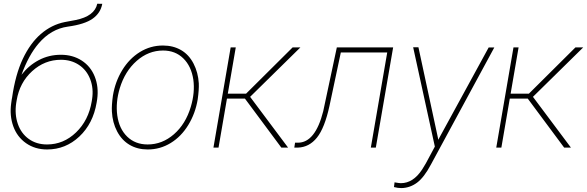

<svg xmlns="http://www.w3.org/2000/svg" viewBox="-20 -778 3094 1012"><path d="M492.2 -254.9 489.3 -236.8Q470.7 -126.5 398.2 -58.3Q325.7 9.8 228.5 9.8Q164.6 9.8 117.4 -23.2Q70.3 -56.2 50 -112.3Q29.8 -168.5 39.1 -234.4L42 -254.9L43.5 -262.2Q61 -384.8 100.1 -467.5Q139.2 -550.3 195.3 -598.9Q251.5 -647.5 320.8 -661.6L378.4 -672.4Q478.5 -692.4 492.7 -758.3L519 -757.8Q510.3 -709.5 468.5 -679.7Q426.8 -649.9 337.9 -637.7Q249 -625.5 183.6 -548.8Q130.9 -487.3 93.3 -383.8Q131.3 -433.1 184.6 -461.2Q237.8 -489.3 300.8 -489.3Q363.8 -489.3 410.9 -458.7Q458 -428.2 479.5 -374Q501 -319.8 492.2 -254.9ZM301.3 -462.9Q215.3 -462.9 149.4 -402.8Q83.5 -342.8 67.9 -249.5L65.4 -234.4Q56.6 -175.3 74 -125Q91.3 -74.7 131.6 -45.7Q171.9 -16.6 228 -16.6Q314.9 -16.6 380.9 -80.1Q446.8 -143.6 463.4 -243.2L465.3 -254.9Q474.1 -311.5 455.6 -360.1Q437 -408.7 396.2 -435.8Q355.5 -462.9 301.3 -462.9Z M575.2 -274.4Q587.4 -348.1 624.5 -408.7Q661.6 -469.2 717.3 -503.7Q772.9 -538.1 838.9 -538.1Q892.6 -538.1 934.1 -514.2Q975.6 -490.2 1000 -443.1Q1024.4 -396 1027.8 -338.9Q1029.3 -305.7 1022 -253.9Q1009.8 -180.2 972.4 -119.1Q935.1 -58.1 879.6 -24.2Q824.2 9.8 758.8 9.8Q704.6 9.8 663.3 -14.4Q622.1 -38.6 597.4 -85.2Q572.8 -131.8 569.8 -189.9Q567.9 -222.7 575.2 -274.4ZM598.1 -169.9Q607.9 -99.1 650.4 -57.9Q692.9 -16.6 758.3 -16.6Q835 -16.6 896.7 -70.3Q958.5 -124 985.8 -215.3Q1008.3 -291 999 -358.4Q988.3 -429.2 946 -470.5Q903.8 -511.7 839.4 -511.7Q762.7 -511.7 700.7 -457.3Q638.7 -402.8 611.3 -313Q588.9 -238.3 598.1 -169.9Z M1271 -258.3H1176.3L1131.8 0H1105L1195.8 -528.3H1222.7L1180.7 -284.2H1276.9L1522.5 -528.3H1563.5L1298.3 -267.6L1498.5 0H1462.9Z M2052.2 -528.3 1960.9 0H1934.6L2021 -501.5H1776.4L1716.8 -220.7Q1691.4 -103.5 1650.6 -52.7Q1609.9 -2 1550.3 0H1531.2L1535.2 -25.9H1550.3Q1641.6 -25.9 1683.6 -191.4L1755.4 -528.3Z M2290.5 -41 2295.4 -51.3 2555.7 -527.8H2585.4L2251.5 88.9Q2215.3 157.2 2178.2 184.8Q2141.1 212.4 2095.7 213.4Q2077.1 213.4 2056.6 208L2059.6 183.1Q2084.5 187.5 2092.8 187.5Q2157.7 187.5 2205.1 115.2L2224.6 83L2272 -5.4L2157.7 -528.8H2185.5Z M2761.7 -258.3H2667L2622.6 0H2595.7L2686.5 -528.3H2713.4L2671.4 -284.2H2767.6L3013.2 -528.3H3054.2L2789.1 -267.6L2989.3 0H2953.6Z"/></svg>

Font: Roboto Thin
Style: Italic
Weight: 250
Italic angle: -12°
Designer: Google
Version: Version 2.134; 2016